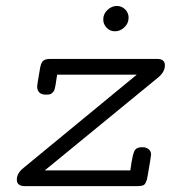

<svg xmlns="http://www.w3.org/2000/svg" viewBox="-20 -631 579 651"><path d="M60.1 -62 443.8 -377.9H173.8Q172.9 -371.1 170.9 -359.6Q168.9 -348.1 168.5 -343.5Q168 -338.9 166 -331.5Q164.1 -324.2 162.1 -321.5Q160.2 -318.8 156.5 -315.4Q152.8 -312 147.9 -311Q143.1 -310.1 136.2 -310.1Q106.4 -310.1 106 -337.9Q106 -343.8 115.2 -396Q118.2 -416 125 -423.6Q131.8 -431.2 149.9 -431.2H513.2Q539.1 -431.2 539.1 -409.2Q539.1 -387.2 516.1 -368.2L131.8 -53.2H421.9Q429.7 -114.3 439 -124Q445.8 -131.8 460.9 -131.8H462.9Q476.1 -131.8 484.1 -125Q492.2 -118.2 492.2 -106.9Q492.2 -101.1 481 -37.1Q479 -24.9 478 -21.5Q477.1 -18.1 473.6 -11Q470.2 -3.9 463.6 -2Q457 0 445.8 0H64Q37.1 0 37.1 -22Q37.1 -43.9 60.1 -62ZM330.1 -564.9Q330.1 -584 344.5 -597.4Q358.9 -610.8 376 -610.8Q392.1 -610.8 404.1 -599.4Q416 -587.9 416 -570.8Q416 -551.8 401.6 -538.3Q387.2 -524.9 370.1 -524.9Q353 -524.9 341.6 -536.9Q330.1 -548.8 330.1 -564.9Z"/></svg>

Font: CMU Typewriter Text
Style: LightOblique
Weight: 200
Italic angle: -9.46001°
Version: Version 0.7.0